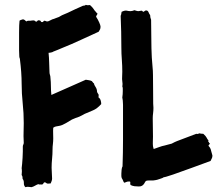

<svg xmlns="http://www.w3.org/2000/svg" viewBox="-20 -775 911 801"><path d="M380.9 -705.1Q388.7 -693.4 394 -681.2Q399.4 -668.9 399.4 -664.1Q399.4 -657.2 397.5 -652.8Q395.5 -648.4 391.6 -642.6Q354.5 -626 316.9 -608.4Q279.3 -590.8 240.2 -575.2Q230.5 -571.3 221.7 -567.4Q212.9 -563.5 202.1 -559.6Q200.2 -557.6 193.8 -556.2Q187.5 -554.7 182.6 -554.7Q184.6 -535.2 185.1 -514.6Q185.5 -494.1 186.5 -473.6Q186.5 -467.8 188.5 -462.4Q190.4 -457 190.4 -451.2Q192.4 -432.6 192.4 -415Q192.4 -397.5 194.3 -378.9Q230.5 -394.5 266.1 -410.6Q301.8 -426.8 337.9 -442.4Q343.8 -441.4 350.6 -440.4Q357.4 -439.5 363.3 -436.5Q365.2 -434.6 367.2 -431.6Q369.1 -428.7 372.1 -426.8Q372.1 -421.9 378.4 -412.6Q384.8 -403.3 384.8 -392.6Q384.8 -390.6 387.7 -386.2Q390.6 -381.8 391.6 -379.9Q391.6 -370.1 390.6 -369.1Q397.5 -364.3 399.9 -356.4Q402.3 -348.6 402.3 -340.8Q384.8 -321.3 367.7 -314.5Q350.6 -307.6 333 -299.8Q328.1 -296.9 322.3 -293.9Q316.4 -291 310.5 -288.1Q302.7 -285.2 295.4 -282.7Q288.1 -280.3 280.3 -276.4Q268.6 -269.5 253.9 -260.7Q239.3 -252 227.5 -250Q219.7 -248 214.4 -247.6Q209 -247.1 202.1 -242.2Q201.2 -230.5 201.7 -219.2Q202.1 -208 202.1 -197.3Q202.1 -185.5 200.7 -174.3Q199.2 -163.1 199.2 -151.4Q199.2 -131.8 197.3 -112.8Q195.3 -93.8 195.3 -75.2Q195.3 -63.5 196.3 -52.2Q197.3 -41 197.3 -30.3Q197.3 -24.4 195.3 -19.5Q193.4 -14.6 191.4 -9.8Q177.7 -7.8 174.8 -10.3Q171.9 -12.7 168 -14.6Q163.1 -14.6 161.6 -10.7Q160.2 -6.8 155.3 -4.9Q151.4 -5.9 147 -5.4Q142.6 -4.9 139.6 -6.8Q131.8 -3.9 125.5 0Q119.1 3.9 111.3 5.9Q96.7 3.9 93.3 4.4Q89.8 4.9 85.9 5.9Q79.1 -1 79.6 -11.2Q80.1 -21.5 74.2 -29.3Q74.2 -39.1 72.3 -41.5Q70.3 -43.9 70.3 -45.9Q70.3 -48.8 70.8 -52.2Q71.3 -55.7 71.3 -59.6Q71.3 -68.4 70.3 -73.2Q71.3 -79.1 72.3 -91.3Q73.2 -103.5 74.2 -116.7Q75.2 -129.9 75.2 -142.6Q75.2 -155.3 75.2 -163.1Q75.2 -168 77.1 -171.4Q79.1 -174.8 79.1 -179.7Q79.1 -187.5 78.6 -193.8Q78.1 -200.2 78.1 -207Q78.1 -220.7 78.6 -234.4Q79.1 -248 79.1 -261.7Q79.1 -303.7 74.7 -344.2Q70.3 -384.8 70.3 -425.8Q70.3 -448.2 68.4 -475.1Q66.4 -502 63.5 -524.4Q63.5 -529.3 62 -532.7Q60.5 -536.1 60.5 -540Q59.6 -551.8 59.6 -564Q59.6 -576.2 59.6 -588.9Q59.6 -596.7 59.6 -610.8Q59.6 -625 59.6 -640.1Q59.6 -655.3 60.1 -668.9Q60.5 -682.6 61.5 -688.5Q61.5 -689.5 67.4 -691.9Q73.2 -694.3 75.2 -694.3Q80.1 -694.3 83 -691.4Q85.9 -688.5 89.8 -685.5Q93.8 -688.5 98.1 -688.5Q102.5 -688.5 107.4 -688.5Q122.1 -691.4 125.5 -688Q128.9 -684.6 130.9 -684.6Q133.8 -684.6 135.7 -687.5Q137.7 -690.4 140.6 -690.4Q148.4 -690.4 149.9 -686.5Q151.4 -682.6 155.3 -682.6Q159.2 -682.6 161.1 -685.5Q163.1 -688.5 165 -688.5Q168 -688.5 170.9 -687Q173.8 -685.5 176.8 -685.5Q181.6 -685.5 187.5 -689Q193.4 -692.4 198.2 -694.3Q206.1 -696.3 212.4 -699.2Q218.8 -702.1 225.6 -704.1Q240.2 -712.9 247.6 -715.3Q254.9 -717.8 262.7 -721.7Q279.3 -729.5 294.4 -736.8Q309.6 -744.1 326.2 -751Q335 -751 337.9 -754.9Q344.7 -752 355.5 -753.9Q367.2 -743.2 370.6 -737.3Q374 -731.4 378.9 -726.6Q384.8 -718.8 386.7 -718.8Q386.7 -715.8 383.8 -711.9Q380.9 -708 380.9 -705.1ZM849.6 -167Q857.4 -158.2 858.9 -152.8Q860.4 -147.5 861.8 -142.1Q863.3 -136.7 864.7 -131.8Q866.2 -127 866.2 -126Q866.2 -119.1 863.8 -114.7Q861.3 -110.4 858.4 -103.5Q818.4 -88.9 779.8 -74.7Q741.2 -60.5 702.1 -46.9Q691.4 -43.9 682.1 -40.5Q672.9 -37.1 662.1 -35.2Q660.2 -33.2 655.8 -31.7Q651.4 -30.3 646 -28.3Q640.6 -26.4 635.3 -24.9Q629.9 -23.4 627.9 -23.4Q619.1 -21.5 609.9 -22Q600.6 -22.5 592.8 -21.5Q587.9 -20.5 585.9 -16.6Q584 -12.7 581.1 -8.3Q578.1 -3.9 573.2 -0.5Q568.4 2.9 559.6 2.9Q550.8 2.9 542 2Q533.2 1 525.4 -2.9Q522.5 -5.9 523.4 -10.3Q524.4 -14.6 522.5 -17.6Q512.7 -18.6 507.8 -16.1Q502.9 -13.7 498 -12.7Q495.1 -16.6 493.2 -22Q491.2 -27.3 488.3 -31.2Q486.3 -36.1 486.3 -41Q486.3 -45.9 486.3 -50.8Q486.3 -57.6 487.3 -66.9Q488.3 -76.2 491.2 -81.1Q493.2 -136.7 493.2 -192.4Q493.2 -248 493.2 -303.7Q493.2 -309.6 493.2 -318.8Q493.2 -328.1 493.2 -337.9Q493.2 -347.7 492.2 -356Q491.2 -364.3 490.2 -368.2Q491.2 -375 491.7 -381.3Q492.2 -387.7 492.2 -394.5Q492.2 -400.4 492.2 -405.3Q492.2 -410.2 490.2 -415Q491.2 -418.9 491.2 -425.8Q491.2 -430.7 490.2 -435.5Q489.3 -440.4 489.3 -445.3Q489.3 -453.1 489.7 -460.4Q490.2 -467.8 490.2 -475.6Q490.2 -501 488.3 -525.9Q486.3 -550.8 486.3 -576.2Q486.3 -642.6 483.4 -709Q485.4 -712.9 485.8 -716.8Q486.3 -720.7 487.3 -725.6Q501 -732.4 508.8 -730.5Q516.6 -728.5 524.4 -728.5Q531.2 -728.5 541 -732.4Q544.9 -731.4 548.8 -730Q552.7 -728.5 557.6 -728.5Q572.3 -731.4 573.2 -729.5Q574.2 -727.5 578.1 -725.6Q581.1 -726.6 583.5 -729Q585.9 -731.4 589.8 -731.4Q596.7 -731.4 599.6 -724.1Q602.5 -716.8 606.4 -711.9Q606.4 -707 607.4 -702.1Q608.4 -697.3 610.4 -692.4Q611.3 -652.3 611.3 -613.3Q611.3 -574.2 613.3 -535.2Q614.3 -517.6 616.2 -498.5Q618.2 -479.5 618.2 -461.9Q618.2 -432.6 618.7 -402.8Q619.1 -373 619.1 -342.8Q619.1 -337.9 619.6 -334Q620.1 -330.1 620.1 -325.2Q620.1 -313.5 618.7 -302.7Q617.2 -292 617.2 -281.2L618.2 -205.1Q618.2 -195.3 617.7 -185.1Q617.2 -174.8 618.2 -165L621.1 -153.3Q632.8 -157.2 644.5 -161.6Q656.2 -166 667 -168Q674.8 -169.9 681.6 -171.9Q688.5 -173.8 696.3 -175.8Q710.9 -183.6 718.8 -186.5Q726.6 -189.5 734.4 -192.4Q751 -198.2 766.6 -204.6Q782.2 -210.9 798.8 -216.8Q806.6 -214.8 810.5 -218.8Q815.4 -217.8 819.8 -217.3Q824.2 -216.8 828.1 -216.8Q839.8 -206.1 842.3 -200.2Q844.7 -194.3 849.6 -189.5Q847.7 -184.6 849.6 -183.6Q851.6 -182.6 852.5 -178.7Q857.4 -176.8 854 -173.3Q850.6 -169.9 849.6 -167Z"/></svg>

Font: Caesar Dressing
Style: Regular
Weight: 400
Designer: Dathan Boardman
Foundry: Open Window
Version: Version 1.000